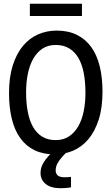

<svg xmlns="http://www.w3.org/2000/svg" viewBox="-20 -809 590 1017"><path d="M522.9 -323.2C522.9 -373.4 518 -418.5 508.1 -458.5C498.1 -498.5 483.1 -532.5 462.9 -560.3C442.7 -588.1 417.4 -609.5 387 -624.5C356.5 -639.5 320.8 -647 279.8 -647C245.6 -647 213.2 -640.4 182.6 -627.2C152 -614 125.2 -593.8 102.3 -566.7C79.3 -539.5 61.2 -505 47.9 -463.4C34.5 -421.7 27.8 -372.6 27.8 -315.9C27.8 -265.5 32.7 -220.1 42.5 -179.9C52.2 -139.7 67.1 -105.6 87.2 -77.6C107.2 -49.6 132.4 -28.2 162.8 -13.4C193.3 1.4 229 8.8 270 8.8C304.2 8.8 336.7 2.2 367.4 -11C398.2 -24.2 425 -44.4 448 -71.5C470.9 -98.7 489.2 -133.1 502.7 -174.8C516.2 -216.5 522.9 -266 522.9 -323.2ZM432.6 -316.9C432.6 -282.4 429.5 -250 423.3 -219.7C417.2 -189.5 407.6 -163 394.8 -140.4C381.9 -117.8 365.6 -99.9 345.7 -86.7C325.8 -73.5 302.2 -66.9 274.9 -66.9C246.9 -66.9 223 -73.1 203.1 -85.4C183.3 -97.8 167.1 -115.2 154.5 -137.5C142 -159.7 132.8 -186.4 127 -217.5C121.1 -248.6 118.2 -283 118.2 -320.8C118.2 -355 121.3 -387.3 127.4 -417.7C133.6 -448.2 143.1 -474.7 155.8 -497.3C168.5 -519.9 184.7 -537.8 204.3 -551C224 -564.2 247.6 -570.8 274.9 -570.8C303.2 -570.8 327.4 -564.6 347.4 -552.2C367.4 -539.9 383.8 -522.5 396.5 -500C409.2 -477.5 418.4 -450.8 424.1 -419.7C429.8 -388.6 432.6 -354.3 432.6 -316.9ZM356 183.1V127.9C350.4 128.6 344.5 129.1 338.1 129.4C331.8 129.7 326.3 129.9 321.8 129.9C304.5 129.9 292.4 126.5 285.4 119.9C278.4 113.2 274.9 104.7 274.9 94.2C274.9 88.1 275.6 81.8 277.1 75.4C278.6 69.1 281.2 62.3 285.2 55.2C289.1 48 294.6 40 301.8 31C308.9 22.1 318.4 11.7 330.1 0H253.9C241.2 12.4 231 23.6 223.4 33.7C215.7 43.8 209.8 53.1 205.6 61.5C201.3 70 198.5 78 197 85.4C195.6 92.9 194.8 100.4 194.8 107.9C194.8 131.3 203.9 150.6 221.9 165.5C240 180.5 266.6 188 301.8 188C309.9 188 318.9 187.6 328.9 186.8C338.8 186 347.8 184.7 356 183.1ZM414.1 -724.1V-789.1H138.2V-724.1ZM1 -638.2Z"/></svg>

Font: CodeNewRoman Nerd Font Mono
Style: Regular
Weight: 400
Monospace: yes
Designer: Sam Radian
Foundry: Code New Roman
Version: Version 2.00 November 29, 2014;Nerd Fonts 3.2.1